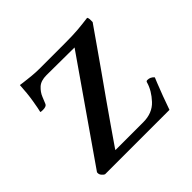

<svg xmlns="http://www.w3.org/2000/svg" viewBox="-116 -549 668 668"><g transform="rotate(-45 218.0 -214.5)"><path d="M145 -421H270Q310 -421 334.5 -423Q359 -425 389 -429Q392 -424 392 -418.5Q392 -413 392 -408Q392 -406 392 -405Q392 -405 378 -385Q364 -365 341 -332Q318 -299 290.5 -260Q263 -221 235 -181.5Q207 -142 184 -108.5Q161 -75 147 -55Q133 -35 133 -34H270Q315 -34 341.5 -62.5Q368 -91 377 -122Q378 -128 384 -128Q399 -128 409 -116Q409 -116 401 -96.5Q393 -77 383 -50Q373 -23 365 0H48Q43 -2 38 -8Q33 -14 33 -20Q33 -21 33 -23Q33 -25 34 -26L285 -387L148 -388Q120 -388 105.5 -374.5Q91 -361 84.5 -344.5Q78 -328 74 -319Q70 -311 53 -311Q42 -311 42 -313Q45 -324 50.5 -357Q56 -390 58 -429Q58 -429 72.5 -427Q87 -425 107.5 -423Q128 -421 145 -421Z"/></g></svg>

Font: Amiri
Style: Regular
Weight: 400
Designer: Khaled Hosny
Version: Version 0.114